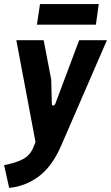

<svg xmlns="http://www.w3.org/2000/svg" viewBox="-38 -705 544 941"><path d="M7 216 -18 104Q35 95 72.5 76Q110 57 126 16L136 -9L42 -508H176L213 -315L216 -196Q216 -188 222.5 -188Q229 -188 233 -196L350 -508H486L263 6Q219 109 153.5 158.5Q88 208 7 216ZM143 -584 158 -685H446L432 -584Z"/></svg>

Font: Finlandica SemiBold
Style: Italic
Weight: 600
Italic angle: -8°
Designer: Niklas Ekholm, Juho Hiilivirta, Jaakko Suomalainen
Foundry: Helsinki Type Studio
Version: Version 1.063